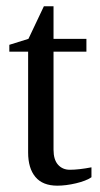

<svg xmlns="http://www.w3.org/2000/svg" viewBox="-20 -583 318 613"><path d="M163.1 9.8Q116.2 9.8 93 -18.1Q69.8 -45.9 69.8 -96.2V-418H9.8V-439.9L70.8 -459L120.1 -563H150.9V-459H255.9V-418H150.9V-105Q150.9 -73.2 165.3 -57.1Q179.7 -41 203.1 -41Q231.4 -41 272 -48.8V-17.1Q254.9 -5.4 222.7 2.2Q190.4 9.8 163.1 9.8Z"/></svg>

Font: Liberation Serif
Style: Regular
Weight: 400
Designer: Steve Matteson
Foundry: Ascender Corporation
Version: Version 2.1.5